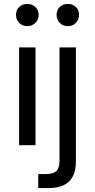

<svg xmlns="http://www.w3.org/2000/svg" viewBox="-20 -744 487 984"><path d="M78 0V-501H162V0ZM120 -610Q95 -610 78.5 -626.5Q62 -643 62 -668Q62 -693 78.5 -708.5Q95 -724 120 -724Q144 -724 161 -708.5Q178 -693 178 -668Q178 -643 161 -626.5Q144 -610 120 -610ZM176 220V148H215Q253 148 269 132.5Q285 117 285 80V-501H369V82Q369 130 353 160.5Q337 191 305.5 205.5Q274 220 228 220ZM328 -610Q303 -610 286.5 -626.5Q270 -643 270 -668Q270 -693 286.5 -708.5Q303 -724 328 -724Q352 -724 368.5 -708.5Q385 -693 385 -668Q385 -643 368.5 -626.5Q352 -610 328 -610Z"/></svg>

Font: DM Sans 17pt
Style: Regular
Weight: 400
Version: Version 4.004;gftools[0.9.30]